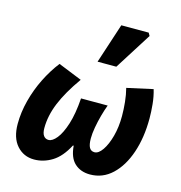

<svg xmlns="http://www.w3.org/2000/svg" viewBox="-116 -892 953 1009"><g transform="rotate(15 361.0 -388.0)"><path d="M159 12Q102 12 65 -29.5Q28 -71 28 -147Q28 -210 45 -275Q62 -340 91.5 -399.5Q121 -459 159 -508L288 -456Q227 -370 198 -299.5Q169 -229 169 -162Q169 -134 179 -120.5Q189 -107 206 -107Q227 -107 250 -135.5Q273 -164 291 -220.5Q309 -277 315 -362H460Q450 -336 440.5 -301.5Q431 -267 425 -233Q419 -199 419 -173Q419 -139 428 -123Q437 -107 456 -107Q478 -107 499 -137.5Q520 -168 533.5 -218Q547 -268 547 -328Q547 -364 543 -403.5Q539 -443 530 -477L671 -508Q682 -471 686 -430Q690 -389 690 -353Q690 -249 662 -166.5Q634 -84 583 -36Q532 12 463 12Q412 12 379.5 -18Q347 -48 342 -112H338Q303 -45 256.5 -16.5Q210 12 159 12ZM349 -571 420 -788H569L578 -772L451 -571Z"/></g></svg>

Font: Source Sans 3 ExtraBold
Style: Italic
Weight: 800
Italic angle: -11°
Version: Version 3.052;hotconv 1.1.0;makeotfexe 2.6.0